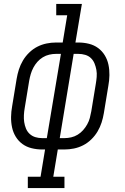

<svg xmlns="http://www.w3.org/2000/svg" viewBox="-20 -755 640 980"><path d="M122 205V147H187L210 8H195Q168 8 141.5 1.5Q115 -5 94.5 -20Q74 -35 60.5 -57Q47 -79 41.5 -105Q36 -131 36.5 -158.5Q37 -186 42 -213L65 -353Q69 -377 76.5 -400.5Q84 -424 97 -446Q110 -468 129 -486.5Q148 -505 170.5 -516.5Q193 -528 217.5 -533Q242 -538 266 -538H300L323 -677H267V-735H398L365 -538H380Q408 -538 434 -531.5Q460 -525 480.5 -510Q501 -495 514.5 -473Q528 -451 533.5 -425Q539 -399 538.5 -371.5Q538 -344 533 -317L510 -177Q506 -153 498.5 -129.5Q491 -106 478 -84Q465 -62 446 -43.5Q427 -25 404.5 -13.5Q382 -2 357.5 3Q333 8 309 8H275L252 147H309V205ZM195 -50H219L291 -480H266Q249 -480 231.5 -476Q214 -472 198.5 -462.5Q183 -453 171 -439.5Q159 -426 150.5 -410Q142 -394 137 -377Q132 -360 129 -343L106 -203Q103 -186 102 -167.5Q101 -149 103.5 -132Q106 -115 112.5 -99Q119 -83 131.5 -71.5Q144 -60 160.5 -55Q177 -50 195 -50ZM309 -50Q326 -50 343.5 -54Q361 -58 376.5 -67.5Q392 -77 404 -90.5Q416 -104 425 -120Q434 -136 438.5 -153Q443 -170 446 -187L469 -327Q472 -344 473.5 -362.5Q475 -381 472 -398Q469 -415 462.5 -431Q456 -447 444 -458.5Q432 -470 415 -475Q398 -480 380 -480H356L285 -50Z"/></svg>

Font: Iosevka Slab LtExObl
Style: Regular
Weight: 300
Width: 7
Italic angle: -9°
Monospace: yes
Designer: Belleve Invis
Foundry: Belleve Invis
Version: Version 11.1.0; ttfautohint (v1.8.3)